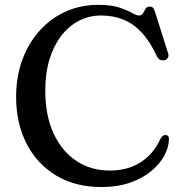

<svg xmlns="http://www.w3.org/2000/svg" viewBox="-20 -736 736 774"><path d="M661 -176Q661 -143 642.5 -108.8Q624 -74.5 589 -45.8Q554 -17 503.8 0.5Q453.5 18 389.5 18Q283 18 205.8 -28.8Q128.5 -75.5 86.8 -157.5Q45 -239.5 45 -345.5Q45 -426 69.5 -493.5Q94 -561 138.8 -611.2Q183.5 -661.5 244 -689Q304.5 -716.5 376 -716.5Q428 -716.5 460.5 -705.8Q493 -695 511.5 -684.2Q530 -673.5 539.5 -673.5Q551.5 -673.5 556.5 -682.5Q561.5 -691.5 566.8 -700.5Q572 -709.5 584 -709.5Q591.5 -709.5 596.2 -705Q601 -700.5 604.5 -689.5L658 -520Q661 -510 656.2 -502.2Q651.5 -494.5 641.5 -493Q632 -491.5 624.5 -495.5Q617 -499.5 612.5 -509Q585 -568.5 551.2 -604.8Q517.5 -641 477 -657.2Q436.5 -673.5 387.5 -673.5Q339 -673.5 297.8 -652Q256.5 -630.5 226.2 -590.8Q196 -551 179.2 -495.8Q162.5 -440.5 162.5 -372Q162.5 -269.5 196.5 -197Q230.5 -124.5 289 -86.5Q347.5 -48.5 422 -48.5Q495.5 -48.5 547.5 -82.2Q599.5 -116 626.5 -176Q631.5 -185.5 637 -189Q642.5 -192.5 649 -191.5Q655 -191 658 -187Q661 -183 661 -176Z"/></svg>

Font: Fraunces 11pt
Style: Regular
Weight: 400
Version: Version 1.000;[b76b70a41]